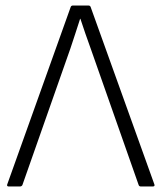

<svg xmlns="http://www.w3.org/2000/svg" viewBox="-20 -675 585 695"><path d="M12 0Q4 0 6 -7L236 -650Q238 -655 244 -655H300Q306 -655 308 -650L539 -7Q541 0 533 0H490Q484 0 482 -5L308 -500Q298 -527 289 -553.5Q280 -580 271 -607H270Q261 -580 252.5 -553Q244 -526 235 -500L61 -5Q58 0 52 0Z"/></svg>

Font: Sofia Sans Light
Style: Regular
Weight: 300
Designer: Botio Nikoltchev, Ani Petrova
Foundry: lettersoup
Version: Version 4.100; ttfautohint (v1.8.3)